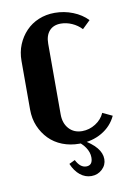

<svg xmlns="http://www.w3.org/2000/svg" viewBox="-77 -552 495 741"><g transform="rotate(-10 171.0 -181.5)"><path d="M32 -343Q32 -378 44 -407Q56 -436 77 -458Q98 -480 127 -492Q156 -504 190 -504Q227 -504 261 -490.5Q295 -477 318 -453L287 -423Q271 -440 249.5 -449.5Q228 -459 206 -459Q177 -459 161 -441Q145 -423 145 -391V-114Q145 -79 164.5 -57.5Q184 -36 216 -36Q244 -36 268.5 -51.5Q293 -67 304 -92L342 -74Q324 -35 285.5 -12.5Q247 10 197 10Q161 10 130.5 -2Q100 -14 78.5 -36Q57 -58 44.5 -87.5Q32 -117 32 -153ZM168 69Q184 101 208 101Q233 101 233 70Q233 50 220 30.5Q207 11 185 -2H209Q281 38 281 85Q281 108 263.5 124.5Q246 141 221 141Q197 141 177 125Q157 109 145 80Z"/></g></svg>

Font: Moniqa ExtBd Paragraph
Style: Regular
Weight: 800
Designer: Rajesh Rajput
Foundry: Rajesh Rajput
Version: Version 1.000